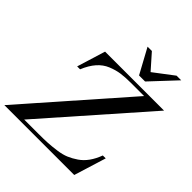

<svg xmlns="http://www.w3.org/2000/svg" viewBox="-287 -1097 1259 1259"><g transform="rotate(45 343.0 -467.5)"><path d="M118 -517 179 -715H726L119 -25H251Q303 -25 338 -27Q373 -29 416.5 -35Q460 -41 491 -54Q522 -67 553.5 -88.5Q585 -110 609 -143.5Q633 -177 650 -223H677L608 0H-40L566 -690H447Q392 -690 353 -684.5Q314 -679 272.5 -662Q231 -645 199.5 -609Q168 -573 145 -517ZM353 -935H393L485 -831L622 -935H665L503 -762H447Z"/></g></svg>

Font: Justus
Style: Italic
Weight: 400
Italic angle: -12°
Version: Version 001.001